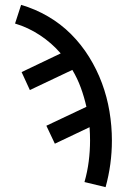

<svg xmlns="http://www.w3.org/2000/svg" viewBox="-20 -558 540 791"><path d="M415 213 328 192Q340 150 345.5 107Q351 64 351 21Q351 8 350.5 -6Q350 -20 349 -34L206 34L171 -40L336 -118Q327 -158 313 -196.5Q299 -235 278 -270L103 -187L69 -261L230 -338Q193 -381 144.5 -413Q96 -445 42 -461L67 -538Q125 -521 177.5 -490.5Q230 -460 272.5 -417.5Q315 -375 347 -323.5Q379 -272 400 -215.5Q421 -159 431 -99Q441 -39 441 21Q441 70 434.5 118Q428 166 415 213Z"/></svg>

Font: Iosevka Slab Medium
Style: Regular
Weight: 500
Monospace: yes
Designer: Belleve Invis
Foundry: Belleve Invis
Version: Version 11.1.1; ttfautohint (v1.8.3)